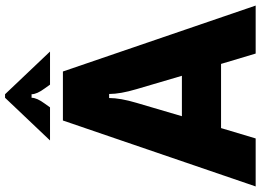

<svg xmlns="http://www.w3.org/2000/svg" viewBox="-156 -876 1032 760"><g transform="rotate(-90 360.0 -496.0)"><path d="M192 0H2L263 -763H457L718 0H528L487 -137H233ZM280 -292H440L387 -472Q368 -536 368 -580H352Q352 -536 333 -472ZM184 -814 353 -992H367L536 -814H405L390 -835Q367 -866 367 -887H353Q353 -866 330 -835L315 -814Z"/></g></svg>

Font: Open Sauce Sans Black
Style: Regular
Weight: 900
Designer: Alfredo Marco Pradil
Foundry: Creative Sauce Fz LLC
Version: Version 1.477